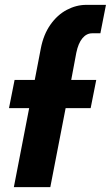

<svg xmlns="http://www.w3.org/2000/svg" viewBox="-20 -770 456 790"><path d="M100 -325H17L40 -441H123L148 -571Q159 -628 187.5 -668.5Q216 -709 255 -729.5Q294 -750 335 -750H416L393 -633H359Q336 -633 319 -612.5Q302 -592 294 -553L273 -441H376L353 -325H250L187 0H37Z"/></svg>

Font: Teachers
Style: Bold Italic
Weight: 700
Designer: Alfredo Marco Pradil & Chank Diesel
Version: Version 0.009